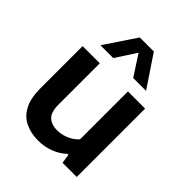

<svg xmlns="http://www.w3.org/2000/svg" viewBox="-224 -941 1083 1083"><g transform="rotate(45 317.0 -399.5)"><path d="M265 9Q206.5 9 161.2 -12.5Q116 -34 90.5 -81.8Q65 -129.5 65 -207.5V-545.5H202V-215.5Q202 -155 228.5 -131.2Q255 -107.5 298.5 -107.5Q321 -107.5 344.2 -113.8Q367.5 -120 388.8 -132.5Q410 -145 426.5 -163.5V-545.5H563.5V0H450.5L441.5 -56H435.5Q401 -24 357 -7.5Q313 9 265 9ZM132.5 -620 258.5 -808H370.5L496.5 -620H394L302.5 -761H326.5L235 -620Z"/></g></svg>

Font: Encode Sans SemiExpanded SemiBold
Style: Regular
Weight: 600
Width: 6
Designer: Multiple Designers
Foundry: Impallari Type
Version: Version 3.002